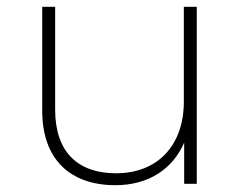

<svg xmlns="http://www.w3.org/2000/svg" viewBox="-20 -540 707 564"><path d="M319 4C416 4 487 -43 521 -121V0H558V-520H520V-241C520 -114 444 -31 321 -31C207 -31 142 -95 142 -218V-520H104V-215C104 -71 187 4 319 4Z"/></svg>

Font: Montserrat-Alt1 ExtLt
Style: Regular
Weight: 200
Designer: Differentunic
Foundry: Differentunic
Version: Version 7.222